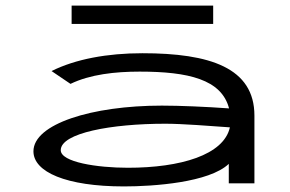

<svg xmlns="http://www.w3.org/2000/svg" viewBox="-20 -658 1040 689"><path d="M237 -572H745V-638H237ZM425 11C531 11 731 -3 801 -70V0H893V-243C893 -415 733 -467 491 -467C365 -467 251 -446 165 -403L233 -357C303 -391 393 -401 481 -401C656 -401 775 -373 802 -269C720 -275 624 -279 561 -279C309 -279 100 -213 100 -115C100 -41 217 11 425 11ZM198 -119C198 -181 381 -214 573 -214C635 -214 733 -206 805 -201C783 -102 628 -56 439 -56C329 -56 198 -76 198 -119Z"/></svg>

Font: Inconsolata UltraExpanded
Style: Regular
Weight: 400
Width: 9
Monospace: yes
Designer: Raph Levien, Cyreal, Brenton Simpson
Foundry: Raph Levien, Cyreal, Google
Version: Version 3.100